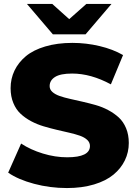

<svg xmlns="http://www.w3.org/2000/svg" viewBox="-20 -929 687 963"><path d="M315.9 14.2Q230.5 14.2 150.9 -7.1Q71.3 -28.3 21 -63L85.9 -209Q133.3 -177.7 195.1 -158.9Q256.8 -140.1 316.9 -140.1Q431.2 -140.1 431.2 -196.8Q431.2 -214.4 417.5 -227.3Q403.8 -240.2 380.9 -248.3Q357.9 -256.3 328.1 -263.2Q298.3 -270 265.1 -277.8Q231.9 -285.6 199 -295.4Q166 -305.2 136.2 -321Q106.4 -336.9 83.5 -358.2Q60.5 -379.4 46.9 -412.4Q33.2 -445.3 33.2 -486.8Q33.2 -534.2 52.7 -575Q72.3 -615.7 109.6 -647Q147 -678.2 207 -696Q267.1 -713.9 342.8 -713.9Q412.1 -713.9 479.2 -698Q546.4 -682.1 597.2 -652.8L536.1 -505.9Q436 -560.1 341.8 -560.1Q283.2 -560.1 256.1 -543Q229 -525.9 229 -497.1Q229 -480 242.7 -467.8Q256.3 -455.6 279.3 -447.5Q302.2 -439.5 332 -432.9Q361.8 -426.3 394.8 -418.7Q427.7 -411.1 460.4 -401.9Q493.2 -392.6 522.9 -376.7Q552.7 -360.8 575.7 -339.8Q598.6 -318.8 612.3 -286.1Q626 -253.4 626 -211.9Q626 -165.5 606.4 -125Q586.9 -84.5 549.3 -53.2Q511.7 -22 451.7 -3.9Q391.6 14.2 315.9 14.2ZM245.1 -756.8 115.2 -909.2H242.2L327.1 -833L413.1 -909.2H539.1L409.2 -756.8Z"/></svg>

Font: Montserrat ExtraBold
Style: Regular
Weight: 800
Designer: Julieta Ulanovsky
Foundry: Julieta Ulanovsky
Version: Version 9.000